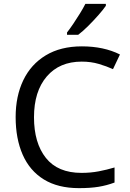

<svg xmlns="http://www.w3.org/2000/svg" viewBox="-20 -964 672 994"><path d="M403 -645Q288 -645 222 -568Q156 -491 156 -357Q156 -224 217.5 -146.5Q279 -69 402 -69Q449 -69 491 -77Q533 -85 573 -97V-19Q533 -4 490.5 3Q448 10 389 10Q280 10 207 -35Q134 -80 97.5 -163Q61 -246 61 -358Q61 -466 100.5 -548.5Q140 -631 217 -677.5Q294 -724 404 -724Q517 -724 601 -682L565 -606Q532 -621 491.5 -633Q451 -645 403 -645ZM528 -934Q516 -916 491 -887.5Q466 -859 437.5 -830.5Q409 -802 385 -784H327V-796Q342 -815 359.5 -841Q377 -867 394 -894.5Q411 -922 422 -944H528Z"/></svg>

Font: Noto Sans Myanmar UI
Style: Regular
Weight: 400
Designer: Monotype Design Team
Foundry: Monotype Imaging Inc.
Version: Version 2.103; ttfautohint (v1.8.4.7-5d5b)